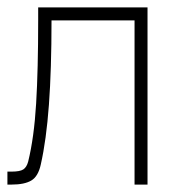

<svg xmlns="http://www.w3.org/2000/svg" viewBox="-20 -498 500 518"><path d="M0 0V-35H11Q34 -35 43 -41Q52 -47 56 -62Q72 -127 77.5 -219Q83 -311 83 -443V-478H378V0H343V-443H119Q119 -311 112 -215.5Q105 -120 90 -54Q83 -22 64.5 -11Q46 0 11 0Z"/></svg>

Font: Zen Kaku Gothic Antique Light
Style: Regular
Weight: 300
Designer: Yoshimichi Ohira
Foundry: Positype
Version: Version 1.001